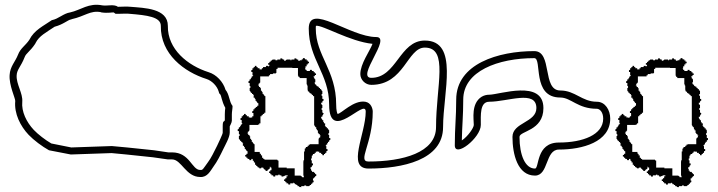

<svg xmlns="http://www.w3.org/2000/svg" viewBox="-20 -785 3062 819"><path d="M21 -465C18 -421 46 -365 45 -354C40 -300 67 -247 102 -210C124 -187 160 -160 189 -144L282 -126L456 -132L519 -126L633 -114L696 -105H714C754 -105 773 -30 834 -30C865 -28 878 -57 891 -75C906 -95 920 -123 933 -150C939 -163 960 -199 960 -219V-246C960 -247 969 -262 969 -270V-297C969 -309 972 -321 972 -333C957 -352 959 -382 942 -402C932 -436 903 -467 870 -477C781 -505 694 -575 696 -675C696 -750 595 -751 537 -756C519 -758 500 -756 483 -756C467 -768 438 -759 417 -762C358 -774 325 -742 279 -732C251 -728 229 -704 201 -699C165 -674 126 -657 105 -615C89 -591 67 -579 57 -552C45 -521 23 -502 21 -465ZM51 -463C52 -489 69 -500 85 -541C91 -558 108 -565 130 -598L131 -600L132 -602C147 -632 176 -646 213 -671C251 -681 269 -700 283 -702H284L285 -703C344 -716 365 -742 411 -733L412 -732H413C440 -728 461 -733 465 -732L473 -726H483C503 -726 520 -728 534 -726C607 -720 666 -713 666 -675C664 -554 766 -478 861 -448C883 -441 906 -419 913 -394L915 -387L919 -383C925 -376 925 -354 941 -325C940 -317 939 -309 939 -297V-272C936 -264 930 -273 930 -246V-219C930 -213 913 -178 906 -163C893 -137 880 -110 867 -93C848 -67 845 -59 836 -60H835H834C798 -60 790 -135 714 -135H698L637 -144L522 -156L457 -162L284 -156L199 -173C173 -188 142 -212 124 -231C93 -264 71 -309 75 -351C78 -387 49 -426 51 -463Z M994 -226H999V-213H1002V-205H999V-192H1001V-189H1004V-184H1009V-179H1014V-174H1017V-171H1016V-163H1021V-158H1024V-150H1027V-148H1029V-145H1031V-142H1032V-141H1033V-140H1036V-129H1031V-124H1026V-117H1031V-112H1036V-107H1043V-105H1044V-102H1052V-107H1058V-100H1061V-98H1063V-92H1068V-82H1073V-77H1078V-72H1082V-70H1086V-67H1094V-70H1103V-66H1106V-64H1108V-61H1112V-59H1113V-56H1121V-59H1122V-61H1126V-64H1129V-66H1131V-74H1133V-72H1134V-71H1135V-70H1138V-59H1133V-54H1128V-47H1133V-42H1138V-37H1145V-35H1146V-32H1154V-37H1167V-40H1173V-37H1180V-35H1181V-32H1189V-34H1194V-36H1197V-37H1207V-33H1202V-25H1197V-20H1192V-13H1197V-8H1202V-3H1209V-1H1210V2H1218V-3H1231V-6H1233V-4H1236V-2H1238V1H1244V4H1249V9H1255V11H1257V13H1264V14H1265V9H1278V6H1286V9H1299V7H1302V4H1307V-1H1312V-6H1315V-7H1317V-9H1318V-15H1315V-24H1319V-27H1321V-29H1324V-33H1326V-34H1329V-42H1326V-43H1324V-47H1321V-50H1319V-52H1311V-57H1307V-65H1304V-67H1305V-72H1310V-78H1312V-80H1315V-88H1310V-101H1307V-109H1310V-121H1313V-123H1314V-125H1315V-128H1322V-133H1327V-138H1332V-140H1334V-138H1342V-133H1350V-128H1355V-123H1362V-128H1367V-133H1372V-140H1374V-141H1377V-149H1372V-162H1369V-164H1371V-167H1373V-169H1376V-175H1379V-180H1384V-186H1386V-188H1389V-196H1384V-209H1381V-217H1384V-230H1382V-233H1379V-238H1374V-243H1369V-248H1366V-251H1367V-259H1362V-264H1359V-272H1356V-274H1354V-277H1352V-280H1351V-281H1350V-287H1355V-293H1357V-295H1358V-298H1360V-303H1357V-305H1355V-316H1352V-324H1355V-337H1353V-340H1350V-347H1355V-353H1357V-355H1360V-363H1355V-376H1352V-384H1355V-397H1353V-400H1350V-405H1345V-410H1340V-415H1335V-418H1330V-423H1328V-424H1326V-425H1325V-426H1323V-432H1322V-434H1325V-447H1323V-450H1320V-455H1318V-460H1323V-465H1328V-472H1323V-477H1318V-482H1311V-484H1310V-487H1302V-482H1288V-487H1283V-492H1281V-494H1283V-502H1288V-510H1293V-515H1298V-522H1293V-527H1288V-532H1281V-534H1280V-537H1272V-532H1267V-528H1259V-526H1258V-525H1257V-526H1252V-531H1246V-533H1244V-536H1236V-531H1223V-528H1219V-531H1202V-529H1199V-526H1192V-531H1186V-533H1184V-536H1176V-531H1163V-528H1155V-531H1142V-529H1139V-526H1134V-521H1129V-516H1124V-509H1129V-504H1127V-502H1123V-504H1115V-501H1114V-499H1102V-494H1097V-489H1087V-494H1079V-499H1074V-504H1067V-499H1062V-494H1057V-487H1055V-486H1052V-478H1057V-465H1060V-463H1058V-460H1056V-458H1053V-452H1050V-447H1045V-441H1043V-439H1040V-431H1045V-418H1048V-410H1045V-397H1047V-394H1050V-389H1055V-384H1060V-379H1063V-376H1062V-368H1067V-363H1070V-355H1073V-353H1075V-350H1077V-347H1078V-346H1079V-345H1082V-334H1077V-329H1071V-324H1066V-319H1061V-312H1059V-311H1056V-303H1061V-289H1056V-284H1051V-282H1049V-284H1041V-289H1033V-294H1028V-299H1021V-294H1016V-289H1011V-282H1009V-281H1006V-273H1011V-260H1014V-258H1012V-255H1010V-253H1007V-247H1004V-242H999V-236H997V-234H994ZM1237 -67H1203V-70H1168V-72C1168 -73 1168 -69 1168 -70V-100H1165V-101H1164V-102H1163V-104H1108V-107H1103V-112H1098V-122H1093V-128H1091V-130H1088V-137H1066V-170H1063V-171H1062V-172H1061V-175H1059V-178H1057V-180H1054V-188H1051V-193H1047V-204H1044V-209H1039V-214L1034 -217H1037V-223H1040V-225H1042V-228H1044V-252H1081V-254H1086V-259H1091V-289H1096V-294H1101V-299H1107V-304H1112V-375H1109V-376H1108V-377H1107V-380H1105V-383H1103V-385H1100V-393H1097V-398H1093V-409H1090V-414H1085V-419L1080 -422H1083V-428H1086V-430H1088V-433H1090V-459H1127V-464H1132V-469H1144V-471H1145V-472H1157V-474H1159V-491H1164V-496H1227V-495H1251V-462H1253V-457H1258V-452H1288V-425H1290V-420H1292V-402H1293V-396H1295V-395H1296V-394H1298V-393H1300V-388H1305V-385H1310V-380H1315V-375H1320V-251H1321V-250H1322V-247H1324V-244H1326V-242H1329V-234H1332V-229H1336V-218H1339V-213H1344V-208L1349 -205H1346V-199H1343V-197H1341V-194H1339V-170H1302V-168H1297V-163H1292V-158H1285V-155H1284V-153H1283V-151H1280V-139H1277V-102H1275V-97H1274V-35H1277L1274 -26V-29H1268V-32H1266V-34H1263V-36H1237Z M1297 -663C1297 -532 1384 -470 1384 -339C1384 -168 1540 -371 1540 -309C1540 -214 1457 -66 1552 -66C1694 -66 1870 -101 1870 -243C1870 -390 1939 -612 1792 -612C1684 -612 1672 -453 1564 -453C1496 -453 1653 -627 1585 -627C1472 -627 1297 -776 1297 -663ZM1327 -663C1327 -670 1327 -674 1328 -675C1356 -679 1472 -608 1569 -598C1557 -566 1517 -513 1517 -469C1517 -445 1538 -423 1564 -423C1705 -423 1717 -582 1792 -582C1895 -582 1840 -419 1840 -243C1840 -134 1698 -96 1552 -96C1503 -96 1570 -171 1570 -309C1570 -321 1563 -347 1538 -351C1488 -359 1436 -300 1420 -299C1418 -302 1414 -314 1414 -339C1414 -486 1327 -548 1327 -663Z M1920 -165C1920 -110 2031 -197 2031 -252C2031 -293 2026 -351 2067 -351C2146 -351 2268 -403 2268 -324C2268 -262 2166 -263 2166 -201C2166 -127 2188 -36 2262 -36C2321 -36 2305 -147 2364 -147C2464 -147 2583 -179 2583 -279C2583 -315 2562 -351 2526 -351C2462 -351 2434 -399 2370 -399C2291 -399 2338 -567 2259 -567C2106 -567 1926 -513 1926 -360C1926 -284 1920 -241 1920 -165ZM1950 -186C1951 -248 1956 -290 1956 -360C1956 -482 2105 -537 2259 -537C2294 -537 2247 -369 2370 -369C2416 -369 2444 -321 2526 -321C2538 -321 2553 -307 2553 -279C2553 -210 2466 -177 2364 -177C2265 -177 2281 -66 2262 -66C2220 -66 2196 -124 2196 -201C2196 -227 2298 -226 2298 -324C2298 -448 2110 -381 2067 -381C2055 -381 2044 -378 2034 -372C1989 -343 2001 -278 2001 -252C2001 -240 1976 -203 1950 -186Z M2605 -226H2610V-213H2613V-205H2610V-192H2612V-189H2615V-184H2620V-179H2625V-174H2628V-171H2627V-163H2632V-158H2635V-150H2638V-148H2640V-145H2642V-142H2643V-141H2644V-140H2647V-129H2642V-124H2637V-117H2642V-112H2647V-107H2654V-105H2655V-102H2663V-107H2669V-100H2672V-98H2674V-92H2679V-82H2684V-77H2689V-72H2693V-70H2697V-67H2705V-70H2714V-66H2717V-64H2719V-61H2723V-59H2724V-56H2732V-59H2733V-61H2737V-64H2740V-66H2742V-74H2744V-72H2745V-71H2746V-70H2749V-59H2744V-54H2739V-47H2744V-42H2749V-37H2756V-35H2757V-32H2765V-37H2778V-40H2784V-37H2791V-35H2792V-32H2800V-34H2805V-36H2808V-37H2818V-33H2813V-25H2808V-20H2803V-13H2808V-8H2813V-3H2820V-1H2821V2H2829V-3H2842V-6H2844V-4H2847V-2H2849V1H2855V4H2860V9H2866V11H2868V13H2875V14H2876V9H2889V6H2897V9H2910V7H2913V4H2918V-1H2923V-6H2926V-7H2928V-9H2929V-15H2926V-24H2930V-27H2932V-29H2935V-33H2937V-34H2940V-42H2937V-43H2935V-47H2932V-50H2930V-52H2922V-57H2918V-65H2915V-67H2916V-72H2921V-78H2923V-80H2926V-88H2921V-101H2918V-109H2921V-121H2924V-123H2925V-125H2926V-128H2933V-133H2938V-138H2943V-140H2945V-138H2953V-133H2961V-128H2966V-123H2973V-128H2978V-133H2983V-140H2985V-141H2988V-149H2983V-162H2980V-164H2982V-167H2984V-169H2987V-175H2990V-180H2995V-186H2997V-188H3000V-196H2995V-209H2992V-217H2995V-230H2993V-233H2990V-238H2985V-243H2980V-248H2977V-251H2978V-259H2973V-264H2970V-272H2967V-274H2965V-277H2963V-280H2962V-281H2961V-287H2966V-293H2968V-295H2969V-298H2971V-303H2968V-305H2966V-316H2963V-324H2966V-337H2964V-340H2961V-347H2966V-353H2968V-355H2971V-363H2966V-376H2963V-384H2966V-397H2964V-400H2961V-405H2956V-410H2951V-415H2946V-418H2941V-423H2939V-424H2937V-425H2936V-426H2934V-432H2933V-434H2936V-447H2934V-450H2931V-455H2929V-460H2934V-465H2939V-472H2934V-477H2929V-482H2922V-484H2921V-487H2913V-482H2899V-487H2894V-492H2892V-494H2894V-502H2899V-510H2904V-515H2909V-522H2904V-527H2899V-532H2892V-534H2891V-537H2883V-532H2878V-528H2870V-526H2869V-525H2868V-526H2863V-531H2857V-533H2855V-536H2847V-531H2834V-528H2830V-531H2813V-529H2810V-526H2803V-531H2797V-533H2795V-536H2787V-531H2774V-528H2766V-531H2753V-529H2750V-526H2745V-521H2740V-516H2735V-509H2740V-504H2738V-502H2734V-504H2726V-501H2725V-499H2713V-494H2708V-489H2698V-494H2690V-499H2685V-504H2678V-499H2673V-494H2668V-487H2666V-486H2663V-478H2668V-465H2671V-463H2669V-460H2667V-458H2664V-452H2661V-447H2656V-441H2654V-439H2651V-431H2656V-418H2659V-410H2656V-397H2658V-394H2661V-389H2666V-384H2671V-379H2674V-376H2673V-368H2678V-363H2681V-355H2684V-353H2686V-350H2688V-347H2689V-346H2690V-345H2693V-334H2688V-329H2682V-324H2677V-319H2672V-312H2670V-311H2667V-303H2672V-289H2667V-284H2662V-282H2660V-284H2652V-289H2644V-294H2639V-299H2632V-294H2627V-289H2622V-282H2620V-281H2617V-273H2622V-260H2625V-258H2623V-255H2621V-253H2618V-247H2615V-242H2610V-236H2608V-234H2605ZM2848 -67H2814V-70H2779V-72C2779 -73 2779 -69 2779 -70V-100H2776V-101H2775V-102H2774V-104H2719V-107H2714V-112H2709V-122H2704V-128H2702V-130H2699V-137H2677V-170H2674V-171H2673V-172H2672V-175H2670V-178H2668V-180H2665V-188H2662V-193H2658V-204H2655V-209H2650V-214L2645 -217H2648V-223H2651V-225H2653V-228H2655V-252H2692V-254H2697V-259H2702V-289H2707V-294H2712V-299H2718V-304H2723V-375H2720V-376H2719V-377H2718V-380H2716V-383H2714V-385H2711V-393H2708V-398H2704V-409H2701V-414H2696V-419L2691 -422H2694V-428H2697V-430H2699V-433H2701V-459H2738V-464H2743V-469H2755V-471H2756V-472H2768V-474H2770V-491H2775V-496H2838V-495H2862V-462H2864V-457H2869V-452H2899V-425H2901V-420H2903V-402H2904V-396H2906V-395H2907V-394H2909V-393H2911V-388H2916V-385H2921V-380H2926V-375H2931V-251H2932V-250H2933V-247H2935V-244H2937V-242H2940V-234H2943V-229H2947V-218H2950V-213H2955V-208L2960 -205H2957V-199H2954V-197H2952V-194H2950V-170H2913V-168H2908V-163H2903V-158H2896V-155H2895V-153H2894V-151H2891V-139H2888V-102H2886V-97H2885V-35H2888L2885 -26V-29H2879V-32H2877V-34H2874V-36H2848Z"/></svg>

Font: Camosport
Style: Oln
Weight: 400
Version: Version 001.000